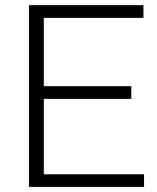

<svg xmlns="http://www.w3.org/2000/svg" viewBox="-20 -731 616 751"><path d="M493.7 -344.2H151.4V-49.3H543.5V0H93.3V-710.9H541V-661.1H151.4V-394H493.7Z"/></svg>

Font: Roboto Web
Style: Light
Weight: 300
Designer: Google
Version: Version 1.200310; 2013